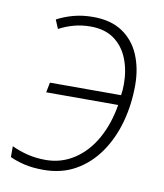

<svg xmlns="http://www.w3.org/2000/svg" viewBox="-68 -595 566 662"><g transform="rotate(10 215.5 -264.5)"><path d="M128 10Q89 10 60 3Q31 -4 10 -14V-52Q35 -40 65 -32.5Q95 -25 129 -25Q184 -25 229 -54.5Q274 -84 303 -136Q332 -188 343 -255H91L98 -290H347Q350 -308 350 -329Q350 -378 334 -418Q318 -458 285.5 -481.5Q253 -505 203 -505Q172 -505 144.5 -497.5Q117 -490 93 -477L80 -508Q106 -522 137.5 -530.5Q169 -539 206 -539Q268 -539 308.5 -512Q349 -485 369 -438Q389 -391 389 -332Q389 -264 372 -202.5Q355 -141 321.5 -93Q288 -45 239.5 -17.5Q191 10 128 10Z"/></g></svg>

Font: Noto Sans Disp ExtLt
Style: Italic
Weight: 200
Italic angle: -12°
Designer: Monotype Design Team
Foundry: Monotype Imaging Inc.
Version: Version 2.000;GOOG;noto-source:20170915:90ef993387c0